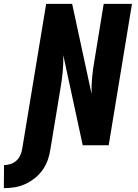

<svg xmlns="http://www.w3.org/2000/svg" viewBox="-98 -755 718 998"><path d="M-78 223 -77 103Q-61 103 -44.5 98Q-28 93 -14.5 81.5Q-1 70 6.5 54Q14 38 17 21L142 -735H277L378 -267Q377 -310 381 -353.5Q385 -397 393 -441L441 -735H588L467 0H332L231 -468Q232 -425 228 -381.5Q224 -338 216 -294L164 21Q160 49 150.5 76Q141 103 124 127.5Q107 152 83 171Q59 190 32.5 202Q6 214 -22 218.5Q-50 223 -78 223Z"/></svg>

Font: Iosevka Heavy Extended
Style: Italic
Weight: 900
Width: 7
Italic angle: -9°
Monospace: yes
Designer: Belleve Invis
Foundry: Belleve Invis
Version: Version 32.5.0; ttfautohint (v1.8.4)